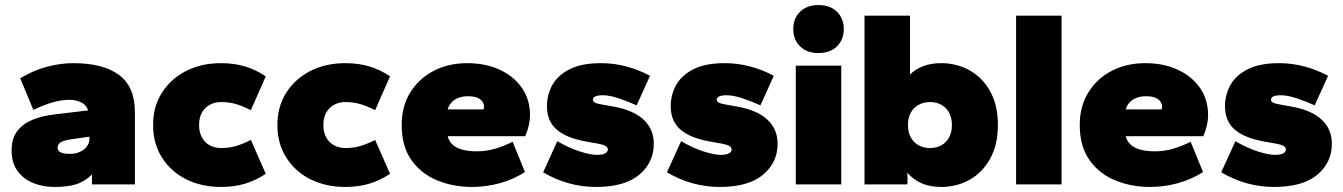

<svg xmlns="http://www.w3.org/2000/svg" viewBox="-20 -730 5318 760"><path d="M195 10Q150 10 111.5 -5.5Q73 -21 49.5 -53Q26 -85 26 -134Q26 -184 49.5 -213Q73 -242 111.5 -257Q150 -272 195 -277L329 -293Q321 -316 300 -325.5Q279 -335 255 -335Q226 -335 192.5 -326Q159 -317 112 -295L60 -420Q113 -452 166.5 -466Q220 -480 270 -480Q388 -480 451 -433.5Q514 -387 514 -286V0H344V-39Q314 -11 281.5 -0.5Q249 10 195 10ZM257 -121Q279 -121 296.5 -129Q314 -137 324 -150.5Q334 -164 334 -180V-189L257 -178Q232 -174 220 -166.5Q208 -159 208 -146Q208 -133 220 -127Q232 -121 257 -121Z M855 10Q777 10 716.5 -20.5Q656 -51 621 -106.5Q586 -162 586 -235Q586 -308 621 -363Q656 -418 716.5 -449Q777 -480 855 -480Q906 -480 948.5 -467.5Q991 -455 1032 -428L973 -294Q939 -311 912.5 -318.5Q886 -326 855 -326Q830 -326 810 -315Q790 -304 779 -284Q768 -264 768 -235Q768 -207 779 -186.5Q790 -166 810 -155Q830 -144 855 -144Q886 -144 912.5 -151.5Q939 -159 973 -176L1032 -42Q991 -15 948.5 -2.5Q906 10 855 10Z M1347 10Q1269 10 1208.5 -20.5Q1148 -51 1113 -106.5Q1078 -162 1078 -235Q1078 -308 1113 -363Q1148 -418 1208.5 -449Q1269 -480 1347 -480Q1398 -480 1440.5 -467.5Q1483 -455 1524 -428L1465 -294Q1431 -311 1404.5 -318.5Q1378 -326 1347 -326Q1322 -326 1302 -315Q1282 -304 1271 -284Q1260 -264 1260 -235Q1260 -207 1271 -186.5Q1282 -166 1302 -155Q1322 -144 1347 -144Q1378 -144 1404.5 -151.5Q1431 -159 1465 -176L1524 -42Q1483 -15 1440.5 -2.5Q1398 10 1347 10Z M1848 10Q1774 10 1710.5 -16Q1647 -42 1608.5 -96.5Q1570 -151 1570 -235Q1570 -310 1604.5 -365Q1639 -420 1697.5 -450Q1756 -480 1829 -480Q1902 -480 1958 -454Q2014 -428 2046 -382Q2078 -336 2078 -274Q2078 -254 2072.5 -231Q2067 -208 2059 -191H1752Q1757 -171 1771.5 -157.5Q1786 -144 1810.5 -137.5Q1835 -131 1868 -131Q1906 -131 1942 -142Q1978 -153 2009 -169L2058 -49Q2013 -20 1959 -5Q1905 10 1848 10ZM1752 -297H1894Q1895 -300 1895.5 -302.5Q1896 -305 1896 -307Q1896 -319 1889 -328.5Q1882 -338 1868.5 -343.5Q1855 -349 1833 -349Q1810 -349 1793 -342Q1776 -335 1766 -323Q1756 -311 1752 -297Z M2339 10Q2284 10 2231.5 -4.5Q2179 -19 2130 -48L2186 -171Q2235 -143 2276.5 -130Q2318 -117 2342 -117Q2365 -117 2375.5 -123Q2386 -129 2386 -138Q2386 -147 2376.5 -152.5Q2367 -158 2344 -162L2299 -170Q2221 -184 2183 -217.5Q2145 -251 2145 -309Q2145 -356 2167 -394.5Q2189 -433 2236 -456.5Q2283 -480 2359 -480Q2410 -480 2459 -467Q2508 -454 2553 -430L2500 -313Q2467 -328 2430 -340.5Q2393 -353 2366 -353Q2347 -353 2337 -348.5Q2327 -344 2327 -335Q2327 -329 2334 -324.5Q2341 -320 2364 -316L2409 -308Q2487 -294 2527.5 -256.5Q2568 -219 2568 -161Q2568 -87 2510.5 -38.5Q2453 10 2339 10Z M2829 10Q2774 10 2721.5 -4.5Q2669 -19 2620 -48L2676 -171Q2725 -143 2766.5 -130Q2808 -117 2832 -117Q2855 -117 2865.5 -123Q2876 -129 2876 -138Q2876 -147 2866.5 -152.5Q2857 -158 2834 -162L2789 -170Q2711 -184 2673 -217.5Q2635 -251 2635 -309Q2635 -356 2657 -394.5Q2679 -433 2726 -456.5Q2773 -480 2849 -480Q2900 -480 2949 -467Q2998 -454 3043 -430L2990 -313Q2957 -328 2920 -340.5Q2883 -353 2856 -353Q2837 -353 2827 -348.5Q2817 -344 2817 -335Q2817 -329 2824 -324.5Q2831 -320 2854 -316L2899 -308Q2977 -294 3017.5 -256.5Q3058 -219 3058 -161Q3058 -87 3000.5 -38.5Q2943 10 2829 10Z M3130 0V-470H3310V0ZM3220 -520Q3174 -520 3147 -546.5Q3120 -573 3120 -615Q3120 -657 3147 -683.5Q3174 -710 3220 -710Q3266 -710 3293 -683.5Q3320 -657 3320 -615Q3320 -573 3293 -546.5Q3266 -520 3220 -520Z M3705 10Q3660 10 3627 -5Q3594 -20 3572 -46V0H3402V-668H3582V-435Q3603 -456 3634 -468Q3665 -480 3705 -480Q3768 -480 3819 -451Q3870 -422 3900 -367.5Q3930 -313 3930 -235Q3930 -158 3900 -103Q3870 -48 3819 -19Q3768 10 3705 10ZM3661 -144Q3687 -144 3706.5 -155Q3726 -166 3737 -186.5Q3748 -207 3748 -235Q3748 -263 3737 -283.5Q3726 -304 3706.5 -315Q3687 -326 3661 -326Q3636 -326 3616 -315Q3596 -304 3585 -283.5Q3574 -263 3574 -235Q3574 -207 3585 -186.5Q3596 -166 3616 -155Q3636 -144 3661 -144Z M4002 0V-668H4182V0Z M4532 10Q4458 10 4394.5 -16Q4331 -42 4292.5 -96.5Q4254 -151 4254 -235Q4254 -310 4288.5 -365Q4323 -420 4381.5 -450Q4440 -480 4513 -480Q4586 -480 4642 -454Q4698 -428 4730 -382Q4762 -336 4762 -274Q4762 -254 4756.5 -231Q4751 -208 4743 -191H4436Q4441 -171 4455.5 -157.5Q4470 -144 4494.5 -137.5Q4519 -131 4552 -131Q4590 -131 4626 -142Q4662 -153 4693 -169L4742 -49Q4697 -20 4643 -5Q4589 10 4532 10ZM4436 -297H4578Q4579 -300 4579.5 -302.5Q4580 -305 4580 -307Q4580 -319 4573 -328.5Q4566 -338 4552.5 -343.5Q4539 -349 4517 -349Q4494 -349 4477 -342Q4460 -335 4450 -323Q4440 -311 4436 -297Z M5023 10Q4968 10 4915.5 -4.5Q4863 -19 4814 -48L4870 -171Q4919 -143 4960.5 -130Q5002 -117 5026 -117Q5049 -117 5059.5 -123Q5070 -129 5070 -138Q5070 -147 5060.5 -152.5Q5051 -158 5028 -162L4983 -170Q4905 -184 4867 -217.5Q4829 -251 4829 -309Q4829 -356 4851 -394.5Q4873 -433 4920 -456.5Q4967 -480 5043 -480Q5094 -480 5143 -467Q5192 -454 5237 -430L5184 -313Q5151 -328 5114 -340.5Q5077 -353 5050 -353Q5031 -353 5021 -348.5Q5011 -344 5011 -335Q5011 -329 5018 -324.5Q5025 -320 5048 -316L5093 -308Q5171 -294 5211.5 -256.5Q5252 -219 5252 -161Q5252 -87 5194.5 -38.5Q5137 10 5023 10Z"/></svg>

Font: Gantari Black
Style: Regular
Weight: 900
Version: Version 1.000